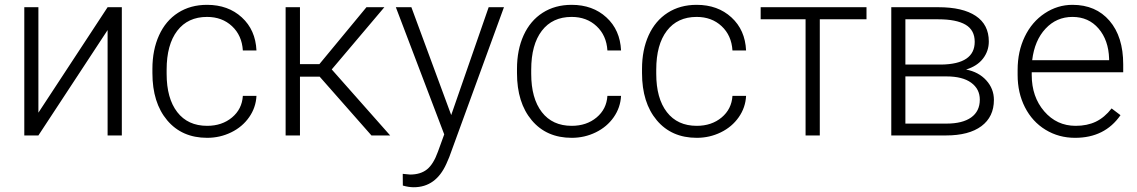

<svg xmlns="http://www.w3.org/2000/svg" viewBox="-20 -558 4685 791"><path d="M423.3 -528.3H481.9V0H423.3V-434.1L138.2 0H80.1V-528.3H138.2V-93.8Z M833.5 -39.6Q894.5 -39.6 935.8 -74Q977.1 -108.4 980.5 -163.1H1036.6Q1034.2 -114.7 1006.3 -75Q978.5 -35.2 932.4 -12.7Q886.2 9.8 833.5 9.8Q729.5 9.8 668.7 -62.5Q607.9 -134.8 607.9 -256.8V-274.4Q607.9 -352.5 635.3 -412.6Q662.6 -472.7 713.6 -505.4Q764.6 -538.1 833 -538.1Q919.9 -538.1 976.3 -486.3Q1032.7 -434.6 1036.6 -350.1H980.5Q976.6 -412.1 935.8 -450.2Q895 -488.3 833 -488.3Q753.9 -488.3 710.2 -431.2Q666.5 -374 666.5 -271V-253.9Q666.5 -152.8 710.2 -96.2Q753.9 -39.6 833.5 -39.6Z M1296.9 -242.2H1215.8V0H1156.7V-528.3H1215.8V-293.9H1295.9L1489.7 -528.3H1563.5L1346.7 -272L1587.4 0H1510.3Z M1838.9 -84 1993.2 -528.3H2056.2L1830.6 89.8L1818.8 117.2Q1775.4 213.4 1684.6 213.4Q1663.6 213.4 1639.6 206.5L1639.2 158.2L1669.4 161.1Q1712.4 161.1 1739 139.9Q1765.6 118.7 1784.2 66.9L1810.1 -4.4L1610.8 -528.3H1674.8Z M2335.4 -39.6Q2396.5 -39.6 2437.7 -74Q2479 -108.4 2482.4 -163.1H2538.6Q2536.1 -114.7 2508.3 -75Q2480.5 -35.2 2434.3 -12.7Q2388.2 9.8 2335.4 9.8Q2231.4 9.8 2170.7 -62.5Q2109.9 -134.8 2109.9 -256.8V-274.4Q2109.9 -352.5 2137.2 -412.6Q2164.6 -472.7 2215.6 -505.4Q2266.6 -538.1 2335 -538.1Q2421.9 -538.1 2478.3 -486.3Q2534.7 -434.6 2538.6 -350.1H2482.4Q2478.5 -412.1 2437.7 -450.2Q2397 -488.3 2335 -488.3Q2255.9 -488.3 2212.2 -431.2Q2168.5 -374 2168.5 -271V-253.9Q2168.5 -152.8 2212.2 -96.2Q2255.9 -39.6 2335.4 -39.6Z M2850.6 -39.6Q2911.6 -39.6 2952.9 -74Q2994.1 -108.4 2997.6 -163.1H3053.7Q3051.3 -114.7 3023.4 -75Q2995.6 -35.2 2949.5 -12.7Q2903.3 9.8 2850.6 9.8Q2746.6 9.8 2685.8 -62.5Q2625 -134.8 2625 -256.8V-274.4Q2625 -352.5 2652.3 -412.6Q2679.7 -472.7 2730.7 -505.4Q2781.7 -538.1 2850.1 -538.1Q2937 -538.1 2993.4 -486.3Q3049.8 -434.6 3053.7 -350.1H2997.6Q2993.7 -412.1 2952.9 -450.2Q2912.1 -488.3 2850.1 -488.3Q2771 -488.3 2727.3 -431.2Q2683.6 -374 2683.6 -271V-253.9Q2683.6 -152.8 2727.3 -96.2Q2771 -39.6 2850.6 -39.6Z M3549.8 -478.5H3357.4V0H3298.8V-478.5H3113.8V-528.3H3549.8Z M3651.9 0V-528.3H3845.7Q3946.3 -528.3 4000 -492.4Q4053.7 -456.5 4053.7 -387.2Q4053.7 -347.7 4029.8 -316.7Q4005.9 -285.6 3960 -271.5Q4011.7 -261.7 4043.2 -227.1Q4074.7 -192.4 4074.7 -146.5Q4074.7 -76.7 4023.2 -38.3Q3971.7 0 3877.4 0ZM3710 -243.2V-48.8H3879.4Q3945.3 -48.8 3981 -74.2Q4016.6 -99.6 4016.6 -147.5Q4016.6 -191.4 3981 -217.3Q3945.3 -243.2 3879.4 -243.2ZM3710 -292H3857.9Q3995.6 -293.9 3995.6 -385.7Q3995.6 -434.1 3957.8 -456.3Q3919.9 -478.5 3845.7 -478.5H3710Z M4409.2 9.8Q4341.8 9.8 4287.4 -23.4Q4232.9 -56.6 4202.6 -116Q4172.4 -175.3 4172.4 -249V-270Q4172.4 -346.2 4201.9 -407.2Q4231.4 -468.3 4284.2 -503.2Q4336.9 -538.1 4398.4 -538.1Q4494.6 -538.1 4551 -472.4Q4607.4 -406.7 4607.4 -293V-260.3H4230.5V-249Q4230.5 -159.2 4282 -99.4Q4333.5 -39.6 4411.6 -39.6Q4458.5 -39.6 4494.4 -56.6Q4530.3 -73.7 4559.6 -111.3L4596.2 -83.5Q4531.7 9.8 4409.2 9.8ZM4398.4 -488.3Q4332.5 -488.3 4287.4 -439.9Q4242.2 -391.6 4232.4 -310.1H4549.3V-316.4Q4546.9 -392.6 4505.9 -440.4Q4464.8 -488.3 4398.4 -488.3Z"/></svg>

Font: SteelSelectRoboto
Style: Regular
Weight: 300
Designer: Google
Version: Version 2.137; 2017